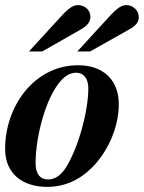

<svg xmlns="http://www.w3.org/2000/svg" viewBox="-23 -717 562 750"><path d="M280 -462C212 -462 148 -435 97 -385C37 -326 -3 -235 -3 -135C-3 -37 67 13 161 13C228 13 287 -13 336 -62C397 -123 441 -217 441 -311C441 -403 381 -462 284 -462ZM275 -433C304 -433 322 -410 322 -372C322 -285 285 -145 236 -65C215 -31 191 -16 165 -16C135 -16 116 -36 116 -80C116 -182 155 -335 215 -402C234 -423 254 -433 275 -433ZM142 -516 291 -601C321 -618 330 -633 330 -652C330 -678 308 -697 282 -697C264 -697 247 -688 212 -649L90 -516ZM329 -516 480 -601C510 -618 519 -631 519 -650C519 -676 497 -697 471 -697C453 -697 436 -688 401 -649L279 -516Z"/></svg>

Font: STIXGeneral
Style: Bold Italic
Weight: 700
Italic angle: -16.33°
Designer: MicroPress Inc., with final additions and corrections provided by Coen Hoffman, Elsevier (retired)
Version: Version 1.1.0